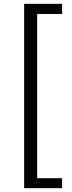

<svg xmlns="http://www.w3.org/2000/svg" viewBox="-20 -812 378 1002"><path d="M106 170H304V118H174V-739H304V-792H106Z"/></svg>

Font: Source Han Sans JP
Style: Regular
Weight: 400
Designer: Ryoko NISHIZUKA 西塚涼子 (kana, bopomofo & ideographs); Paul D. Hunt (Latin, Greek & Cyrillic); Sandoll Communications 산돌커뮤니
Foundry: Adobe
Version: Version 2.004;hotconv 1.0.118;makeotfexe 2.5.65603